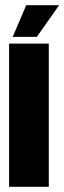

<svg xmlns="http://www.w3.org/2000/svg" viewBox="-20 -720 248 740"><path d="M29 -578H122L208 -700H81ZM168 -552H15V0H168Z"/></svg>

Font: Queering Heavy
Style: Bold
Weight: 900
Designer: Adam Naccarato
Foundry: adamnac
Version: Version 2.000;hotconv 1.0.109;makeotfexe 2.5.65596